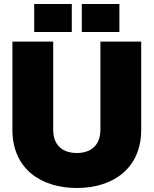

<svg xmlns="http://www.w3.org/2000/svg" viewBox="-20 -928 768 960"><path d="M364 12C544 12 686 -85 686 -279V-720H482V-279C482 -203 436 -163 364 -163C292 -163 246 -203 246 -279V-720H42V-279C42 -85 184 12 364 12ZM151 -768H339V-908H151ZM389 -768H577V-908H389Z"/></svg>

Font: Aspekta 900
Style: Regular
Weight: 900
Designer: Ivo Dolenc
Version: Version 2.000